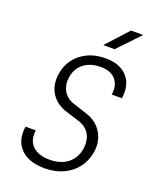

<svg xmlns="http://www.w3.org/2000/svg" viewBox="-172 -1049 943 1159"><g transform="rotate(20 300.0 -470.0)"><path d="M259 10Q155 10 103 -43Q51 -96 65 -187H131Q121 -124 158 -86.5Q195 -49 269 -49Q339 -49 384 -84Q429 -119 439 -181Q447 -236 424.5 -275Q402 -314 353 -329L267 -356Q198 -378 165.5 -430.5Q133 -483 144 -554Q157 -639 221 -689.5Q285 -740 379 -740Q472 -740 519 -687.5Q566 -635 553 -547H487Q497 -608 465.5 -644.5Q434 -681 369 -681Q304 -681 261.5 -648.5Q219 -616 210 -559Q202 -507 224 -469Q246 -431 293 -416L379 -388Q449 -366 483 -310.5Q517 -255 506 -184Q496 -125 462.5 -81.5Q429 -38 376.5 -14Q324 10 259 10ZM337 -810 465 -950H543L410 -810Z"/></g></svg>

Font: NKDuy Mono ExtraLight
Style: Italic
Weight: 200
Italic angle: -9°
Monospace: yes
Designer: NKDuy
Foundry: NKDuy
Version: Version 2.251; ttfautohint (v1.8.4.7-5d5b)